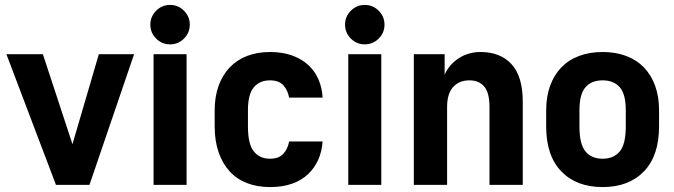

<svg xmlns="http://www.w3.org/2000/svg" viewBox="-20 -750 2735 779"><path d="M6 -530H154L274 -165L381 -530H524L343 0H207Z M603 -530H737V0H603ZM670 -570Q637 -570 613.5 -593.5Q590 -617 590 -650Q590 -683 613.5 -706.5Q637 -730 670 -730Q703 -730 726.5 -706.5Q750 -683 750 -650Q750 -617 726.5 -593.5Q703 -570 670 -570Z M1075 9Q1024 9 982.5 -7Q941 -23 912 -54.5Q883 -86 867 -132Q851 -178 851 -237V-303Q851 -358 867 -402Q883 -446 912 -476.5Q941 -507 982.5 -523Q1024 -539 1075 -539Q1126 -539 1165 -525Q1204 -511 1231 -486Q1258 -461 1272.5 -427Q1287 -393 1289 -354H1153Q1148 -383 1130 -403.5Q1112 -424 1075 -424Q1034 -424 1010 -396Q986 -368 986 -303V-237Q986 -165 1010 -135.5Q1034 -106 1075 -106Q1112 -106 1130 -126.5Q1148 -147 1153 -176H1289Q1286 -135 1271 -101.5Q1256 -68 1229.5 -43Q1203 -18 1164.5 -4.5Q1126 9 1075 9Z M1393 -530H1527V0H1393ZM1460 -570Q1427 -570 1403.5 -593.5Q1380 -617 1380 -650Q1380 -683 1403.5 -706.5Q1427 -730 1460 -730Q1493 -730 1516.5 -706.5Q1540 -683 1540 -650Q1540 -617 1516.5 -593.5Q1493 -570 1460 -570Z M1659 -530H1784V-447Q1802 -488 1841 -513.5Q1880 -539 1930 -539Q2010 -539 2055.5 -489.5Q2101 -440 2101 -337V0H1966V-316Q1966 -374 1944.5 -399Q1923 -424 1885 -424Q1843 -424 1818.5 -397Q1794 -370 1794 -316V0H1659Z M2425 9Q2319 9 2257.5 -54.5Q2196 -118 2196 -237V-303Q2196 -358 2212 -402Q2228 -446 2257.5 -476.5Q2287 -507 2329.5 -523Q2372 -539 2425 -539Q2478 -539 2520.5 -523Q2563 -507 2592.5 -476.5Q2622 -446 2638 -402Q2654 -358 2654 -303V-237Q2654 -118 2592.5 -54.5Q2531 9 2425 9ZM2425 -106Q2470 -106 2494.5 -135.5Q2519 -165 2519 -237V-303Q2519 -368 2494.5 -396Q2470 -424 2425 -424Q2380 -424 2355.5 -396Q2331 -368 2331 -303V-237Q2331 -165 2355.5 -135.5Q2380 -106 2425 -106Z"/></svg>

Font: 
Style: 㨦
Weight: 700
Designer: A.Korolkova, Vitaly Kuzmin
Foundry: ParaType Ltd
Version: Version 2.000